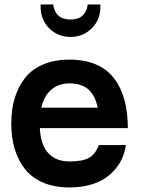

<svg xmlns="http://www.w3.org/2000/svg" viewBox="-20 -803 623 847"><path d="M287.1 -435.1Q238.3 -435.1 206.3 -407.5Q174.3 -379.9 162.1 -328.1H411.1Q399.9 -382.3 369.6 -408.7Q339.4 -435.1 287.1 -435.1ZM287.1 23.9Q220.7 23.9 170.7 2.7Q120.6 -18.6 90.3 -56.9Q60.1 -95.2 44.9 -145.5Q29.8 -195.8 29.8 -257.8Q29.8 -319.8 44.9 -370.1Q60.1 -420.4 90.3 -459Q120.6 -497.6 170.7 -518.8Q220.7 -540 287.1 -540Q353.5 -540 403.3 -518.6Q453.1 -497.1 483.6 -456.8Q514.2 -416.5 529.1 -361.8Q543.9 -307.1 543.9 -237.8H155.8Q159.2 -164.1 192.9 -127.4Q226.6 -90.8 287.1 -90.8Q343.3 -90.8 371.8 -106.2Q400.4 -121.6 416 -163.1H535.2Q531.2 -134.8 520.5 -108.6Q509.8 -82.5 489.5 -58.1Q469.2 -33.7 441.9 -15.6Q414.6 2.4 374.8 13.2Q335 23.9 287.1 23.9ZM291 -640.1Q234.9 -640.1 197 -678.2Q159.2 -716.3 159.2 -772.9V-783.2H214.8Q223.6 -716.8 292 -716.8Q356.9 -716.8 367.2 -783.2H422.9V-772Q422.9 -716.3 384.8 -678.2Q346.7 -640.1 291 -640.1Z"/></svg>

Font: Miedinger*
Style: Bold
Weight: 700
Version: Version 001.000